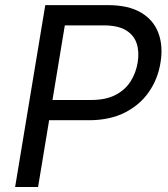

<svg xmlns="http://www.w3.org/2000/svg" viewBox="-20 -748 674 768"><path d="M40.5 0 161.1 -727.5H411.1Q494.1 -727.5 544.4 -697.5Q594.7 -667.5 613.8 -615.5Q632.8 -563.5 622.1 -498Q611.8 -432.6 575.7 -380.4Q539.6 -328.1 479.2 -297.6Q418.9 -267.1 335.4 -267.1H153.3L166.5 -348.1H345.2Q402.8 -348.1 441.4 -367.9Q480 -387.7 502 -421.9Q523.9 -456.1 530.8 -498.5Q537.6 -541 526.6 -574.5Q515.6 -607.9 483.4 -627.2Q451.2 -646.5 394 -646.5H239.3L132.3 0Z"/></svg>

Font: Inter 17pt
Style: Italic
Weight: 400
Italic angle: -9.3988°
Version: Version 4.001;git-66647c0bb